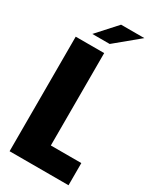

<svg xmlns="http://www.w3.org/2000/svg" viewBox="-198 -838 744 900"><g transform="rotate(30 174.5 -387.5)"><path d="M20 -620H174V-120H339V0H20ZM81 -670 176 -775H302L175 -670Z"/></g></svg>

Font: Smooch Sans Black
Style: Regular
Weight: 900
Designer: Robert E. Leuschke
Foundry: Robert E. Leuschke
Version: Version 1.010; ttfautohint (v1.8.3)